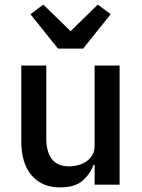

<svg xmlns="http://www.w3.org/2000/svg" viewBox="-20 -806 620 838"><path d="M393 0V-86H388Q374 -47 340.5 -17.5Q307 12 242 12Q163 12 118 -40.5Q73 -93 73 -189V-520H182V-203Q182 -143 206.5 -111.5Q231 -80 281 -80Q310 -80 335.5 -90Q361 -100 377 -120Q393 -140 393 -170V-520H502V0ZM343 -594H233L113 -744L169 -786L288 -670L407 -786L463 -744Z"/></svg>

Font: IBM Plex Sans Medium
Style: Regular
Weight: 500
Designer: Mike Abbink, Paul van der Laan, Pieter van Rosmalen
Foundry: Bold Monday
Version: Version 3.201